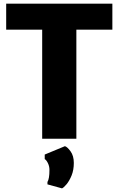

<svg xmlns="http://www.w3.org/2000/svg" viewBox="-20 -763 652 1056"><path d="M212 0V-600H14V-743H598V-600H400V0ZM321 273 241 251V238Q246.5 229 249.2 212.8Q252 196.5 252 171Q252 151.5 243.5 134.2Q235 117 226 112V87L337 41Q350 44.5 368 69.2Q386 94 386 133Q386 172 373.8 202Q361.5 232 346 250.5Q330.5 269 321 273Z"/></svg>

Font: Koeln Type Sans ExtraBold
Style: Regular
Weight: 800
Designer: Eben Sorkin
Foundry: Eben Sorkin
Version: Version 2.001